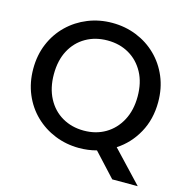

<svg xmlns="http://www.w3.org/2000/svg" viewBox="-118 -816 1024 1054"><g transform="rotate(15 393.5 -289.0)"><path d="M392 7Q319 7 254.5 -19Q190 -45 141 -92.5Q92 -140 64.5 -205.5Q37 -271 37 -349Q37 -427 64.5 -492Q92 -557 141 -604.5Q190 -652 254.5 -678Q319 -704 392 -704Q466 -704 530.5 -678Q595 -652 643.5 -604.5Q692 -557 719.5 -492Q747 -427 747 -349Q747 -251 704.5 -174Q662 -97 591 -51L758 126H613L491 -6Q443 7 392 7ZM392 -92Q461 -92 514.5 -123.5Q568 -155 599 -213Q630 -271 630 -349Q630 -428 599 -485Q568 -542 514.5 -573Q461 -604 392 -604Q323 -604 269 -573Q215 -542 184.5 -485Q154 -428 154 -349Q154 -271 184.5 -213Q215 -155 269 -123.5Q323 -92 392 -92Z"/></g></svg>

Font: Poppins Medium
Style: Regular
Weight: 500
Designer: Ninad Kale (Devanagari), Jonny Pinhorn (Latin)
Version: Version 5.002